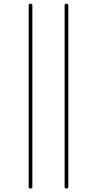

<svg xmlns="http://www.w3.org/2000/svg" viewBox="-20 -830 540 1069"><path d="M339.8 210V-799.8Q339.8 -809.6 350.1 -809.6Q360.4 -809.6 360.4 -799.8V210Q360.4 219.7 350.1 219.7Q339.8 219.7 339.8 210ZM139.6 210V-799.8Q139.6 -809.6 149.9 -809.6Q160.2 -809.6 160.2 -799.8V210Q160.2 219.7 149.9 219.7Q139.6 219.7 139.6 210Z"/></svg>

Font: Rounded-X Mgen+ 1m thin
Style: Regular
Weight: 100
Designer: [Source Han Sans]
Ryoko NISHIZUKA  (kana & ideographs); Paul D. Hunt (Latin, Greek & Cyrillic); Wenlong ZHANG  (bopomofo
Version: Version 1.059.20150602